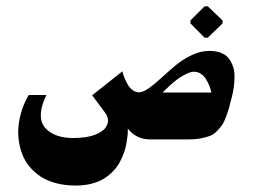

<svg xmlns="http://www.w3.org/2000/svg" viewBox="-20 -432 783 595"><path d="M614 -315.3H624L669.7 -359.3V-368.7L624 -412.3H614L570.3 -368.7V-359.3ZM376 -33.3Q403.3 0 444.3 0H564.7Q585.7 0 602.2 -3.2Q618.7 -6.3 630.7 -11Q642.7 -15.7 652.3 -25.7Q662 -35.7 668 -44.2Q674 -52.7 680 -68.8Q686 -85 689.5 -97Q693 -109 698.3 -130.7Q702.7 -147.7 704.7 -163.3Q706.7 -179 706.7 -195.8Q706.7 -212.7 702 -226.3Q697.3 -240 688.8 -251Q680.3 -262 665 -268.2Q649.7 -274.3 628.7 -274.3Q602 -274.3 574.2 -261.2Q546.3 -248 523.7 -229Q501 -210 480.7 -191.2Q460.3 -172.3 442 -159.2Q423.7 -146 411 -146Q400.3 -146 391.2 -152.7Q382 -159.3 376.5 -169Q371 -178.7 366.8 -188.2Q362.7 -197.7 361 -204.3L359.3 -211L265.7 -136.7L306 -82.3Q311.3 -75 313.5 -67.2Q315.7 -59.3 314 -51.8Q312.3 -44.3 307.7 -37.3Q303 -30.3 294 -24.3Q285 -18.3 273 -13.8Q261 -9.3 244.2 -6.8Q227.3 -4.3 207.7 -4.3Q187 -4.3 169 -8.3Q151 -12.3 135.7 -22.2Q120.3 -32 112.5 -46.7Q104.7 -61.3 107 -84.8Q109.3 -108.3 124 -137.7H69Q56.7 -116.7 48.8 -93.5Q41 -70.3 38 -46.7Q35 -23 37.8 0.3Q40.7 23.7 48.5 44.7Q56.3 65.7 71 83.7Q85.7 101.7 105.5 114.8Q125.3 128 153.2 135.5Q181 143 214.3 143Q241.7 143 264.7 137Q287.7 131 303.3 120.8Q319 110.7 331.7 97.3Q344.3 84 351.8 69.3Q359.3 54.7 364.5 40.2Q369.7 25.7 371.8 12.3Q374 -1 375.2 -11.2Q376.3 -21.3 376 -27.3ZM635 -145.3H484Q486.3 -148 490.7 -152.3Q495 -156.7 507.2 -167.7Q519.3 -178.7 530.8 -187.2Q542.3 -195.7 556.5 -202.7Q570.7 -209.7 581.3 -209.7Q593 -209.7 602.8 -203Q612.7 -196.3 618.3 -186.8Q624 -177.3 628 -168Q632 -158.7 633.3 -152Z"/></svg>

Font: Jomhuria
Style: Regular
Weight: 400
Designer: Arabic design by Kourosh Beigpour, Latin design by Eben Sorkin, engineering by Lasse Fister and Khaled Hosney
Version: Version 1.0000